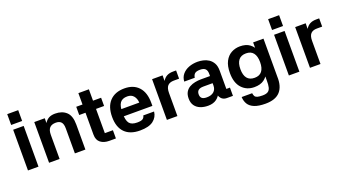

<svg xmlns="http://www.w3.org/2000/svg" viewBox="-66 -1398 4122 2300"><g transform="rotate(-20 1994.5 -248.5)"><path d="M202 -519V0H68V-519ZM65 -719H205V-581H65Z M471 0H337V-519H471L470 -458Q493 -495 525 -512Q557 -529 605 -529Q693 -529 746.5 -480Q800 -431 800 -318V0H666V-319Q666 -375 643.5 -399.5Q621 -424 576 -424Q523 -424 497 -396Q471 -368 471 -305Z M1189 -414H1086V-105H1189V0H1105Q1038 0 995 -32.5Q952 -65 952 -135V-414H872V-519H952V-664H1086V-519H1189Z M1311 -308H1599Q1596 -360 1568 -393.5Q1540 -427 1488 -427Q1424 -427 1395.5 -388Q1367 -349 1367 -257Q1367 -166 1395 -129Q1423 -92 1495 -92Q1546 -92 1566.5 -106Q1587 -120 1591 -147H1729Q1722 -77 1665.5 -33.5Q1609 10 1495 10Q1368 10 1301 -58.5Q1234 -127 1234 -257Q1234 -388 1301 -458.5Q1368 -529 1488 -529Q1604 -529 1668.5 -458.5Q1733 -388 1733 -257V-217H1310Z M1973 0H1839V-519H1973L1972 -448Q1995 -485 2027 -502Q2059 -519 2107 -519H2145V-414H2078Q2025 -414 1999 -386Q1973 -358 1973 -295Z M2681 0H2603Q2557 0 2531.5 -31Q2506 -62 2504 -108H2533Q2514 -53 2471.5 -21.5Q2429 10 2363 10Q2308 10 2264.5 -7.5Q2221 -25 2196 -60.5Q2171 -96 2171 -151Q2171 -201 2190.5 -233.5Q2210 -266 2242 -284Q2274 -302 2312 -309.5Q2350 -317 2387 -317H2504V-346Q2504 -388 2483.5 -408.5Q2463 -429 2418 -429Q2370 -429 2350 -412Q2330 -395 2325 -360H2191Q2194 -414 2226 -452Q2258 -490 2309 -509.5Q2360 -529 2421 -529Q2454 -529 2491 -521Q2528 -513 2560.5 -492Q2593 -471 2614 -434Q2635 -397 2635 -338V-105H2681ZM2301 -157Q2301 -123 2320 -106.5Q2339 -90 2381 -90Q2440 -90 2472 -118.5Q2504 -147 2504 -196V-226H2388Q2342 -226 2321.5 -208.5Q2301 -191 2301 -157Z M2960 -10Q2863 -10 2801.5 -76.5Q2740 -143 2740 -268Q2740 -359 2770 -416.5Q2800 -474 2850.5 -501.5Q2901 -529 2960 -529Q3038 -529 3085 -493.5Q3132 -458 3153 -399Q3174 -340 3174 -268Q3174 -197 3153 -138.5Q3132 -80 3085 -45Q3038 -10 2960 -10ZM3001 -114Q3063 -114 3094 -153.5Q3125 -193 3125 -269Q3125 -345 3094 -385Q3063 -425 3001 -425Q2937 -425 2905.5 -385Q2874 -345 2874 -269Q2874 -193 2905.5 -153.5Q2937 -114 3001 -114ZM3127 -519H3259V-28H3125V-422L3127 -429ZM3259 -36Q3264 90 3204.5 156Q3145 222 3017 222Q2930 222 2877 200.5Q2824 179 2800 140Q2776 101 2774 49H2908Q2911 72 2919.5 87.5Q2928 103 2950.5 110Q2973 117 3017 117Q3062 117 3085.5 102Q3109 87 3117.5 53.5Q3126 20 3125 -36Z M3528 -519V0H3394V-519ZM3391 -719H3531V-581H3391Z M3797 0H3663V-519H3797L3796 -448Q3819 -485 3851 -502Q3883 -519 3931 -519H3969V-414H3902Q3849 -414 3823 -386Q3797 -358 3797 -295Z"/></g></svg>

Font: 42dot Sans ExtraBold
Style: Regular
Weight: 800
Designer: 42dot
Version: Version 1.000